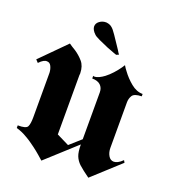

<svg xmlns="http://www.w3.org/2000/svg" viewBox="-191 -1021 1028 1149"><g transform="rotate(20 323.0 -447.0)"><path d="M71 -219V-503Q70 -525 61 -543.5Q52 -562 34 -562Q24 -563 12 -556.5Q0 -550 -15 -534L-31 -551L126 -709Q135 -702 146 -695.5Q157 -689 168 -682Q197 -663 220.5 -636Q244 -609 245 -563V-557Q244 -555 244 -553V-173L323 -134L394 -197V-496Q394 -524 376 -541Q358 -558 323 -558V-575Q324 -574 325 -574H327L328 -573H330Q344 -573 360 -580.5Q376 -588 392 -600Q413 -616 433 -638Q453 -660 469 -683Q472 -687 474.5 -691.5Q477 -696 480 -700Q484 -692 489.5 -684.5Q495 -677 501 -669Q527 -633 563 -603.5Q599 -574 638 -574V-559Q591 -558 579 -538.5Q567 -519 567 -495V-205Q567 -177 579.5 -155.5Q592 -134 614 -134Q625 -134 639 -141Q653 -148 669 -164L677 -150L504 8Q482 -8 465 -21Q448 -34 435 -46Q414 -66 404 -91Q394 -116 394 -164L205 8Q195 -1 175.5 -18Q156 -35 132 -53Q117 -64 102 -74.5Q87 -85 71 -94Q53 -105 34.5 -113Q16 -121 0 -125V-142Q53 -141 62 -159.5Q71 -178 71 -219ZM409 -740Q400 -743 390.5 -746.5Q381 -750 371 -754Q365 -756 359 -758.5Q353 -761 347 -763Q314 -777 287 -789.5Q260 -802 252 -810Q239 -822 233 -833.5Q227 -845 227 -855Q227 -875 245 -888.5Q263 -902 285 -902H289Q292 -902 295 -901Q302 -900 309.5 -897Q317 -894 323 -889Q336 -880 356 -850Q376 -820 399 -786Q404 -778 409 -771Q414 -764 418 -756Q420 -754 421.5 -751.5Q423 -749 425 -747Z"/></g></svg>

Font: Fette UNZ Fraktur
Style: Regular
Weight: 900
Foundry: UNZ1 Extensions by Catfonts.de
Version: Version 0.000 2012 initial release